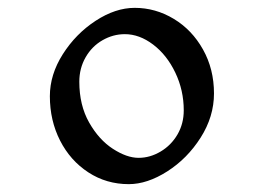

<svg xmlns="http://www.w3.org/2000/svg" viewBox="-20 -521 671 489"><path d="M323 -501Q376 -501 422.5 -473Q469 -445 497 -395Q525 -345 525 -283Q525 -224 491 -170.5Q457 -117 406 -84.5Q355 -52 308 -52Q251 -52 205 -82Q159 -112 133 -163Q107 -214 107 -276Q107 -331 140 -383Q173 -435 223.5 -468Q274 -501 323 -501ZM333 -119Q362 -119 389 -135Q416 -151 432 -178.5Q448 -206 448 -240Q448 -291 426.5 -336Q405 -381 370 -407.5Q335 -434 298 -434Q268 -434 241 -418.5Q214 -403 198 -375Q182 -347 182 -313Q182 -253 207 -209Q232 -165 267.5 -142Q303 -119 333 -119Z"/></svg>

Font: Grenzecho Serif
Style: Serif-Regular
Weight: 400
Designer: Dan Reynolds
Foundry: Dan Reynolds
Version: Version 1.001; ttfautohint (v1.1) -l 5 -r 5 -G 72 -x 0 -D la